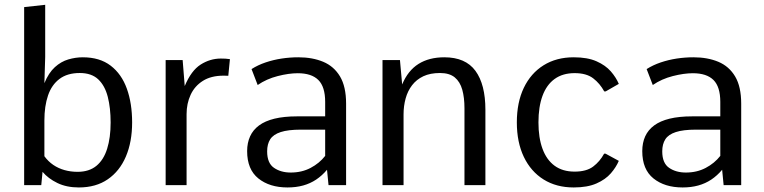

<svg xmlns="http://www.w3.org/2000/svg" viewBox="-20 -782 3225 811"><path d="M313 9.8Q261.2 9.8 222.4 -9Q183.6 -27.8 159.7 -56.2L154.3 0H82V-752L170.9 -761.7V-541.5L167.5 -430.7Q185.5 -474.6 211.7 -498.3Q237.8 -522 268.6 -531Q299.3 -540 329.6 -540Q401.4 -540 447.5 -504.6Q493.7 -469.2 515.9 -407.2Q538.1 -345.2 538.1 -265.1Q538.1 -182.6 511.7 -120.8Q485.4 -59.1 435.3 -24.7Q385.3 9.8 313 9.8ZM307.6 -56.2Q356.4 -56.2 387.2 -81.5Q418 -106.9 432.6 -153.8Q447.3 -200.7 447.3 -264.6Q447.3 -325.7 435.3 -372.8Q423.3 -419.9 395 -446.8Q366.7 -473.6 316.9 -473.6Q264.6 -473.6 231.4 -448.7Q198.2 -423.8 182.9 -378.9Q167.5 -334 167.5 -272.9V-122.1Q183.6 -100.1 205.1 -85.4Q226.6 -70.8 252.7 -63.5Q278.8 -56.2 307.6 -56.2Z M679.7 0V-528.3H751.5L760.3 -418.5Q787.6 -483.9 827.6 -509.3Q867.7 -534.7 912.6 -534.7Q923.3 -534.7 932.6 -534.2Q941.9 -533.7 951.2 -532.2L944.3 -461.9Q939.5 -461.9 934.6 -462.2Q929.7 -462.4 924.3 -462.4Q871.6 -462.4 836.9 -440.4Q802.2 -418.5 785.2 -381.6Q768.1 -344.7 768.1 -299.8V0Z M1194.3 9.8Q1118.7 9.8 1071.3 -28.3Q1023.9 -66.4 1023.9 -143.6Q1023.9 -178.7 1036.4 -206.1Q1048.8 -233.4 1074.2 -252.2Q1099.6 -271 1139.6 -280.8Q1179.7 -290.5 1234.4 -290.5H1353.5V-351.6Q1353.5 -415.5 1324.7 -444.1Q1295.9 -472.7 1237.8 -472.7Q1200.2 -472.7 1153.1 -460.7Q1106 -448.7 1068.4 -422.9L1042.5 -490.2Q1069.3 -507.3 1101.8 -518.3Q1134.3 -529.3 1169.7 -534.7Q1205.1 -540 1240.2 -540Q1299.8 -540 1345.2 -521Q1390.6 -502 1416.3 -459Q1441.9 -416 1441.9 -344.2V0H1367.7L1361.3 -64.9Q1340.3 -40 1315.4 -23.4Q1290.5 -6.8 1260.5 1.5Q1230.5 9.8 1194.3 9.8ZM1208 -53.2Q1254.9 -53.2 1292 -72.8Q1329.1 -92.3 1353.5 -123.5V-234.4H1250.5Q1196.8 -234.4 1165.5 -224.1Q1134.3 -213.9 1121.3 -193.6Q1108.4 -173.3 1108.4 -142.6Q1108.4 -92.8 1137.5 -73Q1166.5 -53.2 1208 -53.2Z M1595.7 0V-528.3H1669.4L1678.7 -425.3Q1703.1 -483.9 1747.8 -512Q1792.5 -540 1856.9 -540Q1946.3 -540 1988.3 -482.7Q2030.3 -425.3 2030.3 -318.4V0H1941.9V-324.7Q1941.9 -369.6 1932.6 -403.1Q1923.3 -436.5 1900.9 -455.1Q1878.4 -473.6 1838.4 -473.6Q1797.4 -473.6 1768.3 -460Q1739.3 -446.3 1720.7 -422.1Q1702.1 -397.9 1693.4 -366.2Q1684.6 -334.5 1684.6 -298.8V0Z M2403.3 9.8Q2330.1 9.8 2276.1 -23.9Q2222.2 -57.6 2192.6 -119.4Q2163.1 -181.2 2163.1 -265.1Q2163.1 -349.6 2192.6 -411.1Q2222.2 -472.7 2276.1 -506.3Q2330.1 -540 2403.3 -540Q2461.4 -540 2499.5 -523.2Q2537.6 -506.3 2560.1 -480.5Q2582.5 -454.6 2593.8 -427.7L2538.6 -396H2532.2Q2514.2 -429.2 2485.6 -451.2Q2457 -473.1 2407.2 -473.1Q2356.9 -473.1 2322.8 -448.5Q2288.6 -423.8 2271.5 -377.2Q2254.4 -330.6 2254.4 -265.1Q2254.4 -200.2 2271.5 -153.6Q2288.6 -106.9 2322.5 -82Q2356.4 -57.1 2407.2 -57.1Q2457 -57.1 2485.4 -78.4Q2513.7 -99.6 2531.7 -132.8H2538.1L2593.8 -102.5Q2582.5 -75.7 2560.1 -49.8Q2537.6 -23.9 2499.5 -7.1Q2461.4 9.8 2403.3 9.8Z M2863.3 9.8Q2787.6 9.8 2740.2 -28.3Q2692.9 -66.4 2692.9 -143.6Q2692.9 -178.7 2705.3 -206.1Q2717.8 -233.4 2743.2 -252.2Q2768.6 -271 2808.6 -280.8Q2848.6 -290.5 2903.3 -290.5H3022.5V-351.6Q3022.5 -415.5 2993.7 -444.1Q2964.8 -472.7 2906.7 -472.7Q2869.1 -472.7 2822 -460.7Q2774.9 -448.7 2737.3 -422.9L2711.4 -490.2Q2738.3 -507.3 2770.8 -518.3Q2803.2 -529.3 2838.6 -534.7Q2874 -540 2909.2 -540Q2968.8 -540 3014.2 -521Q3059.6 -502 3085.2 -459Q3110.8 -416 3110.8 -344.2V0H3036.6L3030.3 -64.9Q3009.3 -40 2984.4 -23.4Q2959.5 -6.8 2929.4 1.5Q2899.4 9.8 2863.3 9.8ZM2877 -53.2Q2923.8 -53.2 2960.9 -72.8Q2998 -92.3 3022.5 -123.5V-234.4H2919.4Q2865.7 -234.4 2834.5 -224.1Q2803.2 -213.9 2790.3 -193.6Q2777.3 -173.3 2777.3 -142.6Q2777.3 -92.8 2806.4 -73Q2835.4 -53.2 2877 -53.2Z"/></svg>

Font: Comme
Style: Regular
Weight: 400
Designer: Vernon Adams
Foundry: Vernon Adams
Version: Version 1.000;gftools[0.9.27]